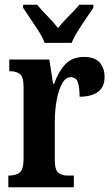

<svg xmlns="http://www.w3.org/2000/svg" viewBox="-20 -786 471 806"><path d="M15 0V-49H18Q46 -49 62.5 -61.5Q79 -74 79 -121V-419Q79 -463 64 -475Q49 -487 22 -487H19V-536H187L203 -434H207Q226 -487 255 -517Q284 -547 333 -547Q378 -547 398.5 -523.5Q419 -500 419 -462Q419 -421 391.5 -400.5Q364 -380 314 -380Q314 -421 306.5 -441.5Q299 -462 276 -462Q255 -462 240 -434Q225 -406 217.5 -363Q210 -320 210 -276V-116Q210 -72 225 -60.5Q240 -49 264 -49H290V0ZM167 -606Q159 -629 142 -655.5Q125 -682 107.5 -708Q90 -734 77 -753V-766H136Q153 -745 179 -718.5Q205 -692 224 -668Q242 -692 269 -718.5Q296 -745 313 -766H372V-753Q359 -734 341 -708Q323 -682 306.5 -655.5Q290 -629 281 -606Z"/></svg>

Font: Noto Serif Thai ExtraCondensed
Style: Bold
Weight: 700
Width: 2
Designer: Monotype Design Team
Foundry: Monotype Imaging Inc.
Version: Version 2.002; ttfautohint (v1.8.4.7-5d5b)